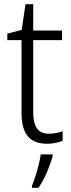

<svg xmlns="http://www.w3.org/2000/svg" viewBox="-20 -771 341 919"><path d="M214 -131Q232 -131 249.5 -134.5Q267 -138 280 -143V-97Q265 -91 246 -87Q227 -83 204 -83Q144 -83 113.5 -118.5Q83 -154 83 -232V-579H15V-610L84 -628L102 -751H139V-625H277V-579H139V-234Q139 -183 156.5 -157Q174 -131 214 -131ZM232 -24Q223 10 205 52.5Q187 95 164 128H133V118Q140 102 149 74.5Q158 47 165 18Q172 -11 175 -32H232Z"/></svg>

Font: Noto Sans Telugu UI SemiCondensed Light
Style: Regular
Weight: 300
Width: 4
Designer: Jelle Bosma - Monotype Design Team
Foundry: Monotype Imaging Inc.
Version: Version 2.005; ttfautohint (v1.8.4.7-5d5b)